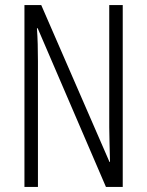

<svg xmlns="http://www.w3.org/2000/svg" viewBox="-20 -734 577 754"><path d="M462 0V-714H409V-234C409 -200 411 -150 412 -98H410L142 -714H76V0H129V-493C129 -542 128 -582 125 -623H128L396 0Z"/></svg>

Font: Noto Sans Devanagari ExtraCondensed Light
Style: Regular
Weight: 300
Width: 2
Designer: Jelle Bosma - Monotype Design Team
Foundry: Monotype Imaging Inc.
Version: Version 2.004